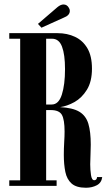

<svg xmlns="http://www.w3.org/2000/svg" viewBox="-20 -852 494 880"><path d="M374 8.5Q330 8.5 308.2 -10.8Q286.5 -30 279.5 -64Q272.5 -98 272.5 -142Q272.5 -171.5 274.2 -199.5Q276 -227.5 276 -249Q276 -304 263.5 -325.8Q251 -347.5 213 -347.5H191.5V-25.5H239.5V0H22.5V-25.5H72.5V-674.5H22.5V-700H244.5Q288 -700 323.8 -683.2Q359.5 -666.5 380.5 -630.8Q401.5 -595 401.5 -537.5Q401.5 -478 378.2 -440.5Q355 -403 321.2 -384.2Q287.5 -365.5 255.5 -361Q313.5 -358 343.8 -339.8Q374 -321.5 385 -284.8Q396 -248 396 -189Q396 -166 394.8 -142.8Q393.5 -119.5 393.5 -99Q393.5 -74 397 -50Q400.5 -26 412 -26Q423.5 -26 425 -40.5H448.5Q445.5 -14.5 423.8 -3Q402 8.5 374 8.5ZM191.5 -373H217Q249 -373 263.5 -418.5Q278 -464 278 -535.5Q278 -602 264.2 -638.2Q250.5 -674.5 218.5 -674.5H191.5ZM170 -725 154 -742.5 243 -819Q258 -831.5 271 -831.5Q287.5 -831.5 296 -815.5Q300 -809.5 300 -802Q300 -781.5 272 -771Z"/></svg>

Font: Imbue 50pt
Style: Bold
Weight: 700
Designer: Tyler Finck
Foundry: Etcetera Type Company
Version: Version 1.102; ttfautohint (v1.8.3)